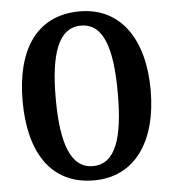

<svg xmlns="http://www.w3.org/2000/svg" viewBox="-52 -773 752 832"><g transform="rotate(-5 323.5 -357.5)"><path d="M324 10C503 10 602 -137 602 -358C602 -580 503 -725 325 -725C136 -725 45 -580 45 -359C45 -137 136 10 324 10ZM324 -52C227 -52 189 -165 189 -358C189 -551 227 -663 325 -663C424 -663 459 -551 459 -358C459 -165 424 -52 324 -52Z"/></g></svg>

Font: Noto Serif Georgian ExtraCondensed Bold
Style: Regular
Weight: 700
Width: 2
Designer: Monotype Design Team, Akaki Razmadze
Foundry: Google LLC
Version: Version 2.003